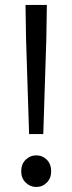

<svg xmlns="http://www.w3.org/2000/svg" viewBox="-20 -732 288 764"><path d="M95.8 -198.5 83.7 -576.4 81.5 -712.4H166.5L164.3 -576.4L152.2 -198.5ZM124 12Q100 12 82.2 -5.5Q64.4 -23.1 64.4 -50.3Q64.4 -79.1 82.2 -96.5Q100 -113.8 124 -113.8Q149 -113.8 166.3 -96.5Q183.6 -79.1 183.6 -50.3Q183.6 -23.1 166.3 -5.5Q149 12 124 12Z"/></svg>

Font: Source Sans Variable
Style: Regular
Weight: 200
Designer: Paul D. Hunt
Foundry: Adobe Systems Incorporated
Version: Version 3.006;hotconv 1.0.111;makeotfexe 2.5.65597